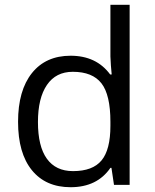

<svg xmlns="http://www.w3.org/2000/svg" viewBox="-20 -780 653 810"><path d="M450.2 -71.8H445.8Q389.6 9.8 277.8 9.8Q172.9 9.8 114.5 -62Q56.2 -133.8 56.2 -266.1Q56.2 -398.4 114.7 -471.7Q173.3 -544.9 277.8 -544.9Q386.7 -544.9 444.8 -465.8H451.2L447.8 -504.4L445.8 -542V-759.8H526.9V0H460.9ZM288.1 -58.1Q371.1 -58.1 408.4 -103.3Q445.8 -148.4 445.8 -249V-266.1Q445.8 -379.9 408 -428.5Q370.1 -477.1 287.1 -477.1Q215.8 -477.1 178 -421.6Q140.1 -366.2 140.1 -265.1Q140.1 -162.6 177.7 -110.4Q215.3 -58.1 288.1 -58.1Z"/></svg>

Font: f01722094
Style: Regular
Weight: 400
Foundry: Ascender Corporation
Version: Version 1.10